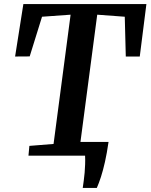

<svg xmlns="http://www.w3.org/2000/svg" viewBox="-20 -763 738 941"><path d="M385.5 158Q388 141 390.5 122.2Q393 103.5 394.8 83.5Q396.5 63.5 397.2 42.5Q398 21.5 397 0L351 -67.5H512Q504 -12 494.5 30.2Q485 72.5 474.8 104Q464.5 135.5 454.5 158ZM119.5 0 124 -48 242.5 -57.5 326 -691 186 -681 125.5 -486.5 54 -486 94.5 -743H697.5L665 -486H596.5L591.5 -681L456.5 -691L373 -57.5L496.5 -48L492.5 0Z"/></svg>

Font: Merriweather SemiBold
Style: Italic
Weight: 600
Italic angle: -7.8°
Version: Version 2.101